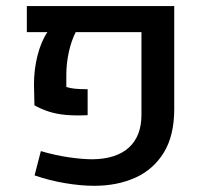

<svg xmlns="http://www.w3.org/2000/svg" viewBox="-20 -598 677 629"><path d="M288.6 10.7Q245.1 10.7 193.1 2Q141.1 -6.8 93.3 -23.4L113.8 -103Q159.7 -89.4 204.8 -82.8Q250 -76.2 283.2 -76.2Q360.8 -77.1 402.1 -114.5Q443.4 -151.9 443.4 -222.2V-492.7H228Q213.9 -465.3 205.6 -428Q197.3 -390.6 197.3 -353V-313Q208.5 -309.1 225.3 -307.4Q242.2 -305.7 267.1 -305.7V-220.7Q227.5 -218.8 197 -221.4Q166.5 -224.1 141.6 -231.9Q116.7 -239.7 92.8 -252.9L91.3 -321.8Q91.3 -370.6 103 -416.5Q114.7 -462.4 135.3 -492.7H67.9V-578.1H550.8V-240.7Q550.8 -153.8 516.6 -98.1Q482.4 -42.5 423.3 -15.9Q364.3 10.7 288.6 10.7Z"/></svg>

Font: Heebo Medium
Style: Regular
Weight: 500
Designer: Oded Ezer
Foundry: Ezer Type House
Version: Version 3.100